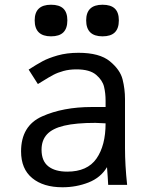

<svg xmlns="http://www.w3.org/2000/svg" viewBox="-20 -781 640 811"><path d="M69 -141.5Q69 -249.5 157.5 -289.2Q246 -329 368 -329H426V-356Q426 -387 419.5 -414.5Q413 -442 386 -465Q359 -488 303 -488Q273 -488 248.2 -481.2Q223.5 -474.5 204.8 -464.5Q186 -454.5 160.5 -438.5L140 -426L101 -487Q135 -509 159.5 -522.2Q184 -535.5 223.2 -546.8Q262.5 -558 311.5 -558Q400.5 -558 444 -522.2Q487.5 -486.5 497.8 -445.5Q508 -404.5 508 -363V-155Q508 -84 517 0H437L435 -33.5L432 -75Q405.5 -30.5 353.8 -10.2Q302 10 244 10Q163 10 116 -28.8Q69 -67.5 69 -141.5ZM426 -260 383 -262Q301 -262 251.2 -250.2Q201.5 -238.5 178.5 -213.5Q155.5 -188.5 155.5 -148.5Q155.5 -101 184 -78.5Q212.5 -56 264 -56Q349 -56 387.5 -111.2Q426 -166.5 426 -260ZM126.5 -695Q126.5 -761 195.5 -761Q230.5 -761 247.5 -744.8Q264.5 -728.5 264.5 -695Q264.5 -661 247.5 -644.2Q230.5 -627.5 195.5 -627.5Q126.5 -627.5 126.5 -695ZM344 -695Q344 -761 413 -761Q448 -761 465 -744.8Q482 -728.5 482 -695Q482 -661 465 -644.2Q448 -627.5 413 -627.5Q344 -627.5 344 -695Z"/></svg>

Font: JuliaMono
Style: Regular
Weight: 400
Monospace: yes
Designer: cormullion
Foundry: corm
Version: Version 0.055; ttfautohint (v1.8.4)